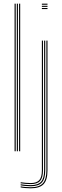

<svg xmlns="http://www.w3.org/2000/svg" viewBox="-20 -820 337 1041"><path d="M83.5 0V-800H89.5V0ZM59 0V-800H65.2V0ZM71.2 0V-800H77.2V0ZM207 -794.2V-800H237.5V-794.2ZM207 -771V-776.8H237.5V-771ZM207 -782.8V-788.5H237.5V-782.8ZM146.5 201Q133.8 201 116.9 199.6Q100 198.2 92 196V190.2Q101 192.5 117.5 193.9Q134 195.2 146.5 195.2Q192 195.2 211.8 174Q231.5 152.8 231.5 104V-600H237.5V104Q237.5 156 216.4 178.5Q195.2 201 146.5 201ZM146.5 189.8Q134.5 189.8 118.1 188.4Q101.8 187 92 184.8V179.2Q101.8 181 117.8 182.4Q133.8 183.8 146.5 183.8Q185.5 183.8 202.4 165.2Q219.2 146.8 219.2 104V-600H225.2V104Q225.2 149.8 207 169.8Q188.8 189.8 146.5 189.8ZM146.5 178.2Q134.5 178.2 118.1 176.9Q101.8 175.5 92 173.8V168Q102 169.8 118.1 171.1Q134.2 172.5 146.5 172.5Q179 172.5 193 156.5Q207 140.5 207 104V-600H213V104Q213 143.5 197.6 160.9Q182.2 178.2 146.5 178.2Z"/></svg>

Font: Big Shoulders Inline Display Thin ExtraLight
Style: Regular
Weight: 250
Version: Version 2.002